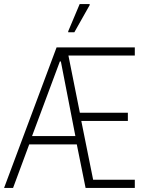

<svg xmlns="http://www.w3.org/2000/svg" viewBox="-21 -920 718 940"><path d="M-1 0 256 -688H639V-648H314L370 -368H605V-328H377L435 -40H639V0H398L355 -213H122L43 0ZM136 -254H348L277 -619H272ZM313 -762V-767L369 -900H418V-895L343 -762Z"/></svg>

Font: Saira Condensed ExtraLight
Style: Regular
Weight: 250
Width: 3
Designer: Hector Gatti with collaboration of the Omnibus-Type team
Foundry: Omnibus-Type
Version: Version 1.101